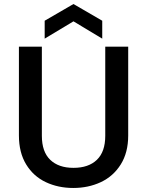

<svg xmlns="http://www.w3.org/2000/svg" viewBox="-20 -927 730 954"><path d="M188 -695V-252Q188 -173 229.5 -133Q271 -93 345 -93Q420 -93 461.5 -133Q503 -173 503 -252V-695H617V-254Q617 -169 580 -110Q543 -51 481 -22Q419 7 344 7Q269 7 207.5 -22Q146 -51 110 -110Q74 -169 74 -254V-695ZM345 -821 202 -735V-824L345 -907L488 -824V-735Z"/></svg>

Font: Poppins-tnum Medium
Style: Regular
Weight: 500
Designer: Ninad Kale (Devanagari), Jonny Pinhorn (Latin)
Foundry: Indian Type Foundry
Version: Version 4.004